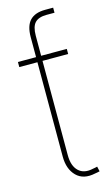

<svg xmlns="http://www.w3.org/2000/svg" viewBox="-115 -771 470 819"><g transform="rotate(-15 119.5 -361.5)"><path d="M84.5 -542.5H106.9V-103.5Q106.9 -55.7 130.9 -33Q154.8 -10.3 196.3 -20Q201.2 -20.5 206.1 -21.7Q210.9 -22.9 215.3 -23.9L220.2 -2Q215.3 -1 210.2 0.2Q205.1 1.5 199.7 2Q146 13.7 115.2 -17.1Q84.5 -47.9 84.5 -103.5ZM220.2 -542.5V-520H4.4V-542.5ZM84.5 -448.7V-630.9Q84.5 -680.7 106.9 -704.1Q129.4 -727.5 174.3 -727.5Q181.2 -727.5 191.2 -727.5Q201.2 -727.5 209.5 -727.5V-705.1Q200.2 -705.1 190.4 -705.1Q180.7 -705.1 174.3 -705.1Q139.2 -705.1 123 -688Q106.9 -670.9 106.9 -630.9V-448.7Z"/></g></svg>

Font: Inter 16pt Thin
Style: Regular
Weight: 250
Version: Version 4.001;git-66647c0bb